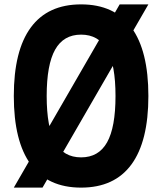

<svg xmlns="http://www.w3.org/2000/svg" viewBox="-20 -838 740 876"><path d="M526 -818H657L174 18H43ZM350 18Q198 18 120.5 -87.5Q43 -193 43 -400Q43 -607 120.5 -712.5Q198 -818 350 -818Q502 -818 579.5 -712.5Q657 -607 657 -400Q657 -193 579.5 -87.5Q502 18 350 18ZM350 -120Q430 -120 468.5 -188.5Q507 -257 507 -400Q507 -543 468.5 -611.5Q430 -680 350 -680Q270 -680 231.5 -611.5Q193 -543 193 -400Q193 -257 231.5 -188.5Q270 -120 350 -120Z"/></svg>

Font: Martian Mono SemiExpanded SemiBold
Style: Regular
Weight: 600
Monospace: yes
Version: Version 0.930